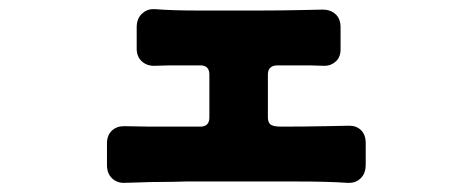

<svg xmlns="http://www.w3.org/2000/svg" viewBox="-20 -491 1040 420"><path d="M387 -94Q358 -93 333 -93Q308 -93 286 -92L251 -91Q235 -91 224.5 -101.5Q214 -112 214 -130V-177Q214 -195 224.5 -205Q235 -215 251 -215L309 -214Q332 -214 359 -214H418Q428 -214 433 -219Q438 -224 438 -234V-328Q438 -338 433 -343Q428 -348 418 -348H351L317 -347Q301 -347 290 -357Q279 -367 279 -385V-431Q279 -450 290 -460.5Q301 -471 315 -471Q317 -471 319 -471Q356 -468 410 -468H552Q592 -468 638.5 -469Q685 -470 686 -470Q703 -470 714 -460Q725 -450 725 -431V-383Q725 -366 714.5 -356.5Q704 -347 690 -347L658 -348H587Q577 -348 571.5 -343Q566 -338 566 -328V-234Q566 -224 571.5 -219Q577 -214 595 -214Q646 -214 693 -215L744 -216Q760 -216 770 -206Q780 -196 780 -178V-131Q780 -112 769.5 -101.5Q759 -91 744 -91Q742 -91 740 -91Q698 -94 627 -94Z"/></svg>

Font: Tsunagi Gothic Black
Style: Regular
Weight: 900
Designer: Yoshimichi Ohira
Foundry: Positype
Version: Version 1.001